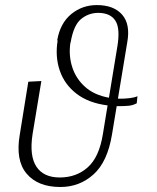

<svg xmlns="http://www.w3.org/2000/svg" viewBox="-20 -742 632 772"><path d="M532.7 -355.1 529.8 -326.7Q513.8 -318.2 497.5 -316.8Q481.2 -315.3 465.2 -315.3Q462 -315.3 460.2 -315.3Q454.5 -315.3 449.2 -315.3L430.4 -201.7Q412.3 -91.3 356 -40.7Q299.7 9.9 223 9.9Q132.1 9.9 86.8 -44Q41.5 -98 59.7 -201.7L93.8 -413.4L146.3 -416.2L110.8 -201.7Q97.7 -115.4 126.4 -71.9Q155.2 -28.4 220.2 -28.4Q286.9 -28.4 332.7 -69.1Q378.6 -109.7 393.5 -201.7L412.6 -318.2Q336.3 -327.8 288 -364.9Q239.7 -402 220.5 -457.7Q201.3 -513.5 211.6 -578.1L210.2 -581Q222.3 -649.1 266.5 -685.4Q310.7 -721.6 369.3 -721.6Q437.5 -721.6 471.2 -682.9Q505 -644.2 491.5 -571L454.2 -345.5Q459.9 -345.2 465.9 -345.2Q481.5 -345.2 500.7 -347.3Q519.9 -349.4 532.7 -355.1ZM418 -349.1 451.7 -554Q464.1 -627.1 444.1 -658.6Q424 -690 375 -690.3Q335.6 -690 305.8 -665.3Q275.9 -640.6 264.2 -572.4L262.8 -568.2Q255.7 -517.8 270.6 -471.6Q285.5 -425.4 322.3 -392.6Q359 -359.7 418 -349.1Z"/></svg>

Font: Inter Thin  BETA
Style: Italic
Weight: 100
Italic angle: -9.39999°
Designer: Rasmus Andersson
Foundry: rsms
Version: Version 3.011;git-f93a4a705